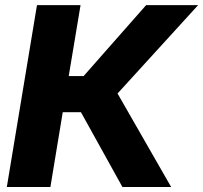

<svg xmlns="http://www.w3.org/2000/svg" viewBox="-20 -748 812 768"><path d="M7.3 0 127.9 -727.5H302.2L254.9 -443.8H314.5L564.5 -727.5H772.5L450.2 -374L664.6 0H469.7L303.7 -299.3H231L181.6 0Z"/></svg>

Font: Inter 24pt ExtraBold
Style: Italic
Weight: 800
Italic angle: -9.3988°
Designer: Rasmus Andersson
Foundry: rsms
Version: Version 4.001;git-66647c0bb